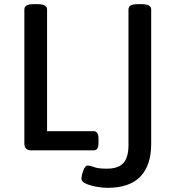

<svg xmlns="http://www.w3.org/2000/svg" viewBox="-20 -722 838 922"><path d="M496 180Q471 180 441.5 174.5Q412 169 391.5 159.5Q371 150 371 136Q371 130 374.5 114.5Q378 99 385 86Q392 73 401 73Q413 73 432 80.5Q451 88 493 88Q547 88 572 61.5Q597 35 597 -26V-677Q597 -689 607.5 -695.5Q618 -702 643 -702H659Q684 -702 695 -695.5Q706 -689 706 -677V-31Q706 72 654 126Q602 180 496 180ZM130 0Q97 0 97 -33V-677Q97 -689 107.5 -695.5Q118 -702 143 -702H159Q184 -702 195 -695.5Q206 -689 206 -677V-92H430Q453 -92 453 -56V-36Q453 0 430 0Z"/></svg>

Font: Asap Semi Expanded Medium
Style: Regular
Weight: 500
Width: 6
Designer: Pablo Cosgaya
Foundry: Omnibus-Type
Version: Version 3.001; ttfautohint (v1.8.4.7-5d5b)